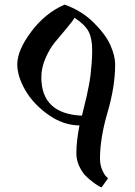

<svg xmlns="http://www.w3.org/2000/svg" viewBox="-20 -530 591 841"><path d="M328.1 19.5C319 65.1 314.5 105.8 314.5 141.6C314.5 160.5 318.4 178.5 326.2 195.8C334 213.1 342.8 226.9 352.5 237.3C362.3 247.7 373.5 257.6 386.2 267.1C398.9 276.5 407.7 282.6 412.6 285.2C417.5 287.8 421.5 289.7 424.8 291L453.1 251L444.3 242.2C438.5 236.3 432.6 226.2 426.8 211.9C420.9 197.6 418 182 418 165C418 105.1 429 37.4 451.2 -38.1C473.3 -113.6 484.4 -183.6 484.4 -248C484.4 -272.8 477.4 -300.9 463.4 -332.5C449.4 -364.1 424.6 -397.3 389.2 -432.1C353.7 -467 311.5 -492.8 262.7 -509.8C206.1 -485 157.4 -445.5 116.7 -391.1C76 -336.8 55.7 -289.1 55.7 -248C55.7 -213.5 67.2 -176.1 90.3 -135.7C113.4 -95.4 146.8 -59.6 190.4 -28.3C234 2.9 279.9 18.9 328.1 19.5ZM338.9 -23.4C220.4 -28.6 161.1 -84.6 161.1 -191.4C161.1 -219.4 167.2 -247.2 179.2 -274.9C191.2 -302.6 204.8 -325.5 219.7 -343.8C234.7 -362 251.3 -381.8 269.5 -403.3C287.8 -424.8 300.1 -441.1 306.6 -452.1C337.2 -432 357.7 -411.8 368.2 -391.6C378.6 -371.4 383.8 -344.1 383.8 -309.6C383.8 -290 383 -270.5 381.3 -251C379.7 -231.4 378.1 -214.7 376.5 -200.7C374.8 -186.7 372.1 -169.9 368.2 -150.4C364.3 -130.9 361.3 -116.7 359.4 -107.9C357.4 -99.1 353.8 -84.1 348.6 -63C343.4 -41.8 340.2 -28.6 338.9 -23.4Z"/></svg>

Font: TriodPostnaja
Style: Medium
Weight: 500
Version: 20110805; ttfautohint (v0.96) -l 8 -r 50 -G 200 -x 14 -w "G"